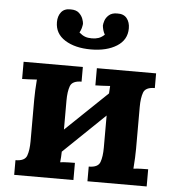

<svg xmlns="http://www.w3.org/2000/svg" viewBox="-53 -797 764 846"><g transform="rotate(5 329.0 -374.0)"><path d="M301 -435Q260 -435 251 -410.5Q242 -386 242 -346V-218L426 -394Q427 -412 428 -427Q412 -426 393 -425Q374 -424 363 -424V-500H625V-435Q584 -435 575 -410.5Q566 -386 566 -346V-161Q566 -147 565 -121.5Q564 -96 562 -73Q578 -75 597.5 -75.5Q617 -76 627 -76V0H365V-65Q406 -65 415 -89.5Q424 -114 424 -154V-296L241 -120Q241 -108 240 -96Q239 -84 238 -73Q254 -75 273.5 -75.5Q293 -76 303 -76V0H41V-65Q82 -65 91 -89.5Q100 -114 100 -154V-339Q100 -353 101 -379Q102 -405 104 -427Q88 -426 69 -425Q50 -424 39 -424V-500H301ZM329 -580Q259 -580 214.5 -608Q170 -636 170 -687Q170 -714 184 -731.5Q198 -749 226 -748Q250 -748 262.5 -736.5Q275 -725 280 -711Q285 -697 285 -689Q284 -680 281.5 -670.5Q279 -661 273 -650Q287 -638 299.5 -633.5Q312 -629 329 -629Q346 -629 359 -633.5Q372 -638 385 -650Q379 -661 376.5 -670.5Q374 -680 373 -689Q373 -697 377.5 -711Q382 -725 395 -736.5Q408 -748 431 -748Q460 -749 474 -731.5Q488 -714 488 -687Q488 -636 443.5 -608Q399 -580 329 -580Z"/></g></svg>

Font: Lora
Style: Bold
Weight: 700
Designer: Olga Karpushina, Alexei Vanyashin (Cyrillic)
Foundry: Cyreal
Version: Version 3.006; ttfautohint (v1.8.4.7-5d5b);gftools[0.9.30]